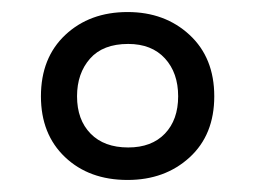

<svg xmlns="http://www.w3.org/2000/svg" viewBox="-20 -809 424 319"><path d="M192 -510Q128 -510 88 -548Q48 -586 48 -649Q48 -713 88.5 -751Q129 -789 192 -789Q254 -789 295 -751Q336 -713 336 -649Q336 -585 295 -547.5Q254 -510 192 -510ZM193 -564Q232 -564 254 -587Q276 -610 276 -649Q276 -688 254 -712Q232 -736 193 -736Q151 -736 129.5 -711.5Q108 -687 108 -649Q108 -610 130.5 -587Q153 -564 193 -564Z"/></svg>

Font: Noto Sans Malayalam UI Condensed
Style: Regular
Weight: 400
Width: 3
Designer: Jelle Bosma - Monotype Design Team
Foundry: Monotype Imaging Inc.
Version: Version 2.104; ttfautohint (v1.8.4.7-5d5b)